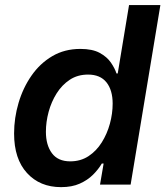

<svg xmlns="http://www.w3.org/2000/svg" viewBox="-20 -748 670 778"><path d="M227.5 10.3Q141.6 10.3 89.4 -46.9Q37.1 -104 37.1 -207Q37.1 -270 55.2 -331.1Q73.2 -392.1 107.7 -441.7Q142.1 -491.2 191.9 -520.5Q241.7 -549.8 305.7 -549.8Q354.5 -549.8 384 -533.7Q413.6 -517.6 429.4 -494.4Q445.3 -471.2 452.1 -450.2H457L502.9 -727.5H629.9L509.3 0H385.3L399.9 -85.4H392.6Q378.9 -62 356.9 -40Q335 -18.1 303.2 -3.9Q271.5 10.3 227.5 10.3ZM264.6 -94.2Q306.6 -94.2 338.6 -115.2Q370.6 -136.2 392.3 -170.9Q414.1 -205.6 425.3 -246.8Q436.5 -288.1 436.5 -328.1Q436.5 -382.8 411.4 -414.3Q386.2 -445.8 336.9 -445.8Q294.4 -445.8 262.7 -424.8Q231 -403.8 209.5 -369.6Q188 -335.4 177 -294.7Q166 -253.9 166 -213.9Q166 -160.2 190.4 -127.2Q214.8 -94.2 264.6 -94.2Z"/></svg>

Font: Inter 16pt SemiBold
Style: Italic
Weight: 600
Italic angle: -9.3988°
Version: Version 4.001;git-66647c0bb